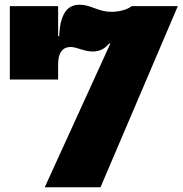

<svg xmlns="http://www.w3.org/2000/svg" viewBox="-20 -791 771 811"><path d="M731 -765 404.5 0H169L494 -712L536 -765ZM230 -638Q232.5 -703.5 253.2 -737.2Q274 -771 316 -771Q334 -771 349.5 -766.5Q365 -762 380.5 -756Q396 -750 413.5 -745.5Q431 -741 452 -741Q474 -741 497.8 -747.2Q521.5 -753.5 536 -765L458.5 -598.5L441.5 -608Q427 -590 410 -581.8Q393 -573.5 372 -573.5Q358 -573.5 345.8 -576.2Q333.5 -579 322.5 -582.5Q311.5 -586 301 -589Q290.5 -592 279.5 -592.5Q253.5 -593 239.5 -574.5Q225.5 -556 225.5 -519.5L195 -638ZM225.5 -765V-455H21.5V-765Z"/></svg>

Font: Hepta Slab ExtraLight ExtraBold
Style: Regular
Weight: 800
Version: Version 1.102